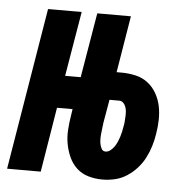

<svg xmlns="http://www.w3.org/2000/svg" viewBox="-62 -563 605 614"><g transform="rotate(5 241.0 -256.0)"><path d="M288 8Q264 8 242.5 1.5Q221 -5 205.5 -19.5Q190 -34 181 -54Q172 -74 168 -96Q164 -118 165.5 -141Q167 -164 171 -188L174 -208H124L90 0H-18L68 -520H176L141 -312H191L226 -520H334L304 -338H320Q343 -338 365 -333Q387 -328 404 -315Q421 -302 432 -283Q443 -264 447.5 -242.5Q452 -221 451.5 -198Q451 -175 447 -152Q444 -132 438 -112.5Q432 -93 422.5 -74.5Q413 -56 398.5 -40Q384 -24 366 -12.5Q348 -1 328 3.5Q308 8 288 8ZM291 -82Q299 -82 306.5 -88Q314 -94 319 -101.5Q324 -109 327.5 -117Q331 -125 333.5 -133Q336 -141 338 -149.5Q340 -158 341 -166Q343 -174 343.5 -182.5Q344 -191 344.5 -198.5Q345 -206 344.5 -214Q344 -222 341.5 -229.5Q339 -237 333.5 -242.5Q328 -248 320 -248H289L276 -173Q275 -164 274 -155.5Q273 -147 272 -138.5Q271 -130 271 -121.5Q271 -113 272.5 -105Q274 -97 278 -89.5Q282 -82 291 -82Z"/></g></svg>

Font: Iosevka SS04 Extrabold
Style: Italic
Weight: 800
Italic angle: -9°
Monospace: yes
Designer: Belleve Invis
Foundry: Belleve Invis
Version: Version 19.0.0; ttfautohint (v1.8.4)